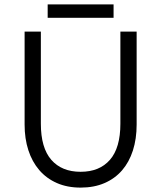

<svg xmlns="http://www.w3.org/2000/svg" viewBox="-20 -844 734 874"><path d="M347 10Q286 10 238.5 -11Q191 -32 158.5 -70Q126 -108 109 -160.5Q92 -213 92 -277V-700H166V-281Q166 -171 213.5 -116.5Q261 -62 347 -62Q433 -62 480.5 -116.5Q528 -171 528 -281V-700H602V-277Q602 -212 585 -159Q568 -106 535.5 -68.5Q503 -31 455.5 -10.5Q408 10 347 10ZM497 -763H197V-824H497Z"/></svg>

Font: Tilda Sans
Style: Regular
Weight: 400
Designer: ParaType Ltd
Foundry: ParaType Ltd
Version: Version 1.009